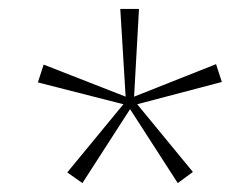

<svg xmlns="http://www.w3.org/2000/svg" viewBox="-20 -486 554 431"><path d="M379 -75 272 -241 165 -75 131 -99 257 -252 65 -301 78 -341 262 -269 250 -466H292L281 -269L465 -342L478 -302L288 -252L413 -100Z"/></svg>

Font: Genos Thin ExtraLight
Style: Regular
Weight: 250
Version: Version 1.010